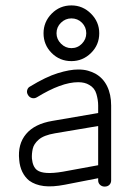

<svg xmlns="http://www.w3.org/2000/svg" viewBox="-20 -676 488 710"><path d="M367 14Q357 14 350 7.5Q343 1 343 -9V-17L220 7Q174 16 142 12Q110 8 88 -8Q72 -21 62.5 -40.5Q53 -60 51 -85Q45 -143 76.5 -180.5Q108 -218 174 -229L343 -258V-286Q343 -306 336.5 -328.5Q330 -351 310 -362Q294 -372 269 -372Q207 -372 116 -316Q107 -311 98 -313.5Q89 -316 84 -324Q78 -333 80.5 -342.5Q83 -352 91 -356Q150 -392 194 -405.5Q238 -419 269 -419Q290 -419 305.5 -414.5Q321 -410 332 -404Q361 -388 376 -357.5Q391 -327 391 -286V-9Q391 1 384.5 7.5Q378 14 367 14ZM212 -41 343 -65V-210L183 -183Q142 -176 123.5 -160Q105 -144 101 -125.5Q97 -107 98 -90Q101 -59 117 -47Q141 -29 212 -41ZM244 -450Q201 -450 171 -480Q141 -510 141 -553Q141 -595 171 -625.5Q201 -656 244 -656Q286 -656 316.5 -625.5Q347 -595 347 -553Q347 -510 316.5 -480Q286 -450 244 -450ZM244 -498Q267 -498 283 -514.5Q299 -531 299 -553Q299 -576 283 -592Q267 -608 244 -608Q222 -608 205.5 -592Q189 -576 189 -553Q189 -531 205.5 -514.5Q222 -498 244 -498Z"/></svg>

Font: Zen Kurenaido
Style: ARC
Weight: 400
Designer: Yoshimichi Ohira
Foundry: Positype
Version: Version 1.001